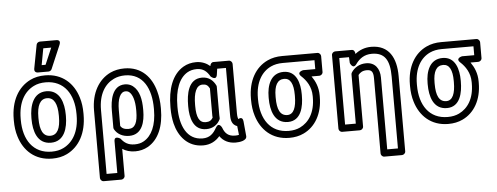

<svg xmlns="http://www.w3.org/2000/svg" viewBox="-60 -976 3555 1374"><g transform="rotate(-5 1717.5 -289.5)"><path d="M481 -269V-259C481 -141 435 -67 366 -33C342 -21 314 -15 281 -15C148 -15 80 -118 80 -259V-269C80 -387 126 -461 195 -495C219 -507 247 -513 280 -513C413 -513 481 -410 481 -269ZM30 -269V-259C30 -218 35 -180 46 -145C77 -42 156 35 281 35C320 35 356 28 388 12C477 -32 531 -127 531 -259V-269C531 -310 526 -348 515 -383C484 -486 405 -563 280 -563C241 -563 205 -556 173 -540C84 -496 30 -401 30 -269ZM404 -269C404 -352 378 -449 280 -449C183 -449 157 -351 157 -269V-259C157 -175 182 -79 281 -79C379 -79 404 -176 404 -259ZM354 -269V-259C354 -176 332 -129 281 -129C229 -129 207 -175 207 -259V-269C207 -351 230 -399 280 -399C331 -399 354 -351 354 -269ZM285 -757H342L291 -638H263ZM265 -807C255 -807 242 -799 240 -787L208 -618C203 -591 225 -588 232 -588H308C317 -588 327 -594 331 -603L403 -772C420 -811 380 -807 380 -807Z M1036 -260V-250C1036 -138 1001 -64 943 -31C924 -20 903 -15 877 -15C830 -15 803 -34 780 -64C780 -64 735 -95 735 -49V178H658V-282C658 -394 704 -465 770 -496C793 -507 820 -513 850 -513C981 -513 1036 -401 1036 -260ZM877 35C910 35 941 27 968 12C1049 -34 1086 -130 1086 -250V-260C1086 -303 1081 -342 1071 -378C1044 -481 974 -563 850 -563C813 -563 779 -556 749 -542C663 -501 608 -408 608 -282V203C608 214 618 228 633 228H760C771 228 785 218 785 203V9C809 25 840 35 877 35ZM844 -79C938 -79 959 -173 959 -250V-260C959 -329 947 -395 900 -431C884 -443 865 -449 844 -449C751 -449 735 -340 735 -270V-148C735 -144 736 -140 738 -136C758 -100 796 -79 844 -79ZM844 -129C813 -129 796 -138 785 -155V-270C785 -347 805 -399 844 -399C856 -399 863 -396 870 -391C894 -372 909 -326 909 -260V-250C909 -171 890 -129 844 -129Z M1205 -250V-260C1205 -379 1238 -461 1298 -496C1317 -507 1339 -513 1366 -513C1412 -513 1438 -490 1460 -452C1460 -452 1499 -415 1506 -461L1512 -503H1575V-171C1575 -147 1574 -107 1605 -88C1609 -85 1615 -83 1619 -82L1626 -18C1618 -16 1611 -15 1598 -15C1551 -15 1526 -37 1511 -79C1511 -79 1490 -126 1466 -83C1443 -41 1415 -15 1365 -15C1251 -15 1205 -123 1205 -250ZM1465 -526C1441 -547 1407 -563 1366 -563C1332 -563 1300 -555 1273 -539C1190 -490 1155 -386 1155 -260V-250C1155 -210 1159 -174 1167 -140C1190 -47 1253 35 1365 35C1418 35 1457 12 1485 -21C1509 14 1548 35 1598 35C1625 35 1680 29 1677 -5L1667 -111C1663 -152 1632 -131 1632 -131H1631C1629 -134 1625 -150 1625 -171V-528C1625 -539 1615 -553 1600 -553H1490C1475 -553 1467 -541 1465 -526ZM1496 -384C1479 -419 1449 -449 1398 -449C1298 -449 1282 -338 1282 -260V-250C1282 -172 1303 -79 1397 -79C1446 -79 1479 -104 1497 -140C1499 -143 1499 -147 1499 -151C1499 -160 1498 -167 1498 -171V-373C1498 -377 1498 -381 1496 -384ZM1448 -367V-171C1448 -165 1449 -162 1449 -157C1438 -139 1425 -129 1397 -129C1351 -129 1332 -171 1332 -250V-260C1332 -345 1352 -399 1398 -399C1425 -399 1436 -389 1448 -367Z M1784 -259V-269C1784 -383 1831 -455 1898 -486C1922 -497 1950 -503 1983 -503H2211V-439H2124C2124 -439 2071 -429 2107 -396C2142 -364 2176 -316 2176 -249V-239C2176 -130 2130 -63 2066 -32C2043 -21 2016 -15 1984 -15C1851 -15 1784 -118 1784 -259ZM2180 -389H2236C2247 -389 2261 -399 2261 -414V-528C2261 -539 2251 -553 2236 -553H1983C1944 -553 1909 -546 1877 -531C1789 -490 1734 -397 1734 -269V-259C1734 -218 1739 -180 1750 -145C1781 -43 1859 35 1984 35C2022 35 2057 28 2088 13C2172 -27 2226 -116 2226 -239V-249C2226 -308 2206 -352 2180 -389ZM1983 -439C1889 -439 1861 -350 1861 -269V-259C1861 -175 1885 -79 1984 -79C2080 -79 2099 -182 2099 -259V-269C2099 -346 2076 -439 1983 -439ZM1983 -389C2028 -389 2049 -346 2049 -269V-259C2049 -178 2029 -129 1984 -129C1932 -129 1911 -175 1911 -259V-269C1911 -347 1934 -389 1983 -389Z M2577 -449C2528 -449 2491 -425 2470 -392C2467 -388 2466 -382 2466 -378V-25H2389V-503H2459L2461 -461C2461 -461 2480 -411 2507 -449C2533 -486 2569 -513 2623 -513C2715 -513 2751 -458 2751 -338V178H2674V-338C2674 -402 2641 -449 2577 -449ZM2482 -553H2364C2353 -553 2339 -543 2339 -528V0C2339 11 2349 25 2364 25H2491C2502 25 2516 15 2516 0V-370C2529 -387 2547 -399 2577 -399C2610 -399 2624 -386 2624 -338V203C2624 214 2634 228 2649 228H2776C2787 228 2801 218 2801 203V-338C2801 -468 2751 -563 2623 -563C2576 -563 2538 -547 2507 -522C2506 -538 2500 -553 2482 -553Z M2926 -259V-269C2926 -383 2973 -455 3040 -486C3064 -497 3092 -503 3125 -503H3353V-439H3266C3266 -439 3213 -429 3249 -396C3284 -364 3318 -316 3318 -249V-239C3318 -130 3272 -63 3208 -32C3185 -21 3158 -15 3126 -15C2993 -15 2926 -118 2926 -259ZM3322 -389H3378C3389 -389 3403 -399 3403 -414V-528C3403 -539 3393 -553 3378 -553H3125C3086 -553 3051 -546 3019 -531C2931 -490 2876 -397 2876 -269V-259C2876 -218 2881 -180 2892 -145C2923 -43 3001 35 3126 35C3164 35 3199 28 3230 13C3314 -27 3368 -116 3368 -239V-249C3368 -308 3348 -352 3322 -389ZM3125 -439C3031 -439 3003 -350 3003 -269V-259C3003 -175 3027 -79 3126 -79C3222 -79 3241 -182 3241 -259V-269C3241 -346 3218 -439 3125 -439ZM3125 -389C3170 -389 3191 -346 3191 -269V-259C3191 -178 3171 -129 3126 -129C3074 -129 3053 -175 3053 -259V-269C3053 -347 3076 -389 3125 -389Z"/></g></svg>

Font: Asimov
Style: NarOu
Weight: 500
Designer: Google
Version: Version 2.000980; 2014